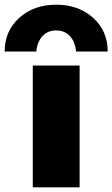

<svg xmlns="http://www.w3.org/2000/svg" viewBox="-57 -800 480 820"><path d="M403 -580H268Q263 -624 240.5 -647Q218 -670 183 -670Q148 -670 125.5 -647Q103 -624 98 -580H-37Q-37 -668 25.5 -724Q88 -780 183 -780Q278 -780 340.5 -724Q403 -668 403 -580ZM83 0V-520H283V0Z"/></svg>

Font: Mplus 1p Black
Style: Regular
Weight: 900
Version: Version 1.061